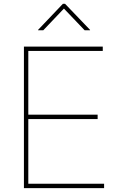

<svg xmlns="http://www.w3.org/2000/svg" viewBox="-20 -967 616 987"><path d="M103 0V-727.5H508.3V-705.1H125.5V-377.4H481.9V-355H125.5V-22.5H515.1V0ZM202.6 -811.5H175.8V-813.5L303.2 -947.3H314.5L442.9 -813.5V-811.5H415L308.6 -922.9Z"/></svg>

Font: Inter 20pt Thin
Style: Regular
Weight: 250
Version: Version 4.001;git-66647c0bb